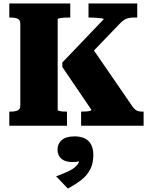

<svg xmlns="http://www.w3.org/2000/svg" viewBox="-20 -730 874 1115"><path d="M34 0V-82H44Q68 -82 83 -89Q98 -96 98 -118V-592Q98 -614 83 -621Q68 -628 44 -628H34V-710H388V-628H376Q365 -628 353.5 -627.5Q342 -627 333.5 -625.5Q325 -624 320 -622.5Q315 -621 315 -618V-92Q315 -89 319 -87.5Q323 -86 330 -84.5Q337 -83 345 -82.5Q353 -82 361 -82H369V0ZM451 0V-82H459Q472 -82 484 -83Q496 -84 503.5 -86.5Q511 -89 511 -92L342 -341V-367L582 -618Q583 -622 571 -623.5Q559 -625 541.5 -626.5Q524 -628 508 -628H494V-710H777V-628H755Q739 -628 726 -625Q713 -622 701.5 -615Q690 -608 678 -595L444 -352L505 -467L751 -109Q759 -99 766.5 -93Q774 -87 783 -84.5Q792 -82 803 -82H814V0ZM374 365 306 294Q344 280 374.5 266Q405 252 423.5 233.5Q442 215 443 187L459 199Q447 206 432 208.5Q417 211 400 211Q358 211 336 191.5Q314 172 314 139Q314 105 338.5 83.5Q363 62 413 62Q467 62 494.5 89.5Q522 117 522 170Q522 220 503 255.5Q484 291 450.5 316.5Q417 342 374 365Z"/></svg>

Font: Roboto Serif ExtraBold
Style: Regular
Weight: 800
Designer: Greg Gazdowicz
Foundry: Commercial Type
Version: Version 1.008